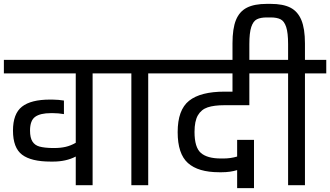

<svg xmlns="http://www.w3.org/2000/svg" viewBox="-30 -956 1704 991"><path d="M558 -647V-577H448V0H361V-148Q311 -122 244 -122H231Q131 -122 84 -157.5Q37 -193 37 -282Q37 -369 83.5 -405.5Q130 -442 228 -442H240Q255 -442 272 -440.5Q289 -439 300 -437V-367Q272 -372 244 -372H232Q178 -372 151.5 -353Q125 -334 125 -282Q125 -245 137.5 -225.5Q150 -206 174 -199.5Q198 -193 238 -192H251Q282 -192 308.5 -198Q335 -204 361 -219V-577H-10V-647Z M845 -577H735V0H648V-577H538V-647H845Z M974 -275Q974 -195 1007 -166.5Q1040 -138 1110 -138H1124Q1160 -138 1194 -148V-234H1281V15H1194V-78Q1158 -67 1115 -67H1101Q993 -67 940 -114.5Q887 -162 887 -274Q887 -389 946 -436Q1005 -483 1129 -483H1170V-577H825V-647H1367V-577H1257V-413H1129Q1075 -413 1042 -402Q1009 -391 991.5 -361Q974 -331 974 -275Z M1654 -577H1544V0H1457V-577H1347V-647H1457V-728Q1457 -787 1447 -817Q1437 -847 1418 -856.5Q1399 -866 1367 -866H1347Q1315 -866 1296 -856.5Q1277 -847 1267 -817Q1257 -787 1257 -728V-608H1170V-732Q1170 -809 1188 -853Q1206 -897 1244.5 -916.5Q1283 -936 1347 -936H1367Q1431 -936 1469 -916.5Q1507 -897 1525.5 -852.5Q1544 -808 1544 -732V-647H1654Z"/></svg>

Font: Biryani
Style: Regular
Weight: 400
Designer: Dan Reynolds and Mathieu Réguer
Foundry: Dan Reynolds and Mathieu Réguer
Version: Version 1.004; ttfautohint (v1.1) -l 5 -r 5 -G 72 -x 0 -D la